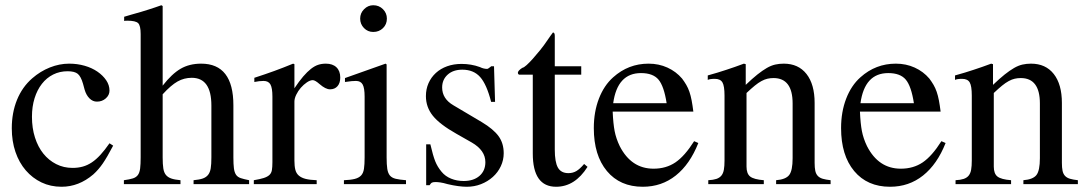

<svg xmlns="http://www.w3.org/2000/svg" viewBox="-20 -703 4150 733"><path d="M412 -147Q389 -103 372.5 -79Q356 -55 336 -37Q281 10 215 10Q173 10 138.5 -6.5Q104 -23 78.5 -52.5Q53 -82 39 -123Q25 -164 25 -213Q25 -273 45 -322Q65 -371 103 -404Q134 -431 170.5 -445.5Q207 -460 244 -460Q275 -460 303 -452Q331 -444 352 -429.5Q373 -415 385.5 -396.5Q398 -378 398 -357Q398 -340 384 -327.5Q370 -315 350 -315Q334 -315 321.5 -327.5Q309 -340 303 -361L297 -383Q289 -411 277 -421Q265 -431 238 -431Q208 -431 183 -418.5Q158 -406 140 -383Q122 -360 112 -328Q102 -296 102 -257Q102 -214 113.5 -178Q125 -142 145.5 -116.5Q166 -91 194.5 -76.5Q223 -62 257 -62Q278 -62 296 -67Q314 -72 330.5 -83Q347 -94 363.5 -112Q380 -130 398 -156Z M601 -102Q601 -76 603.5 -60Q606 -44 613.5 -35Q621 -26 634 -21.5Q647 -17 669 -15V0H453V-15Q475 -18 487.5 -22Q500 -26 506.5 -35Q513 -44 515 -60Q517 -76 517 -102V-573Q517 -605 507.5 -614.5Q498 -624 466 -624Q458 -624 454 -623V-639L481 -647Q502 -653 518 -657.5Q534 -662 547 -666.5Q560 -671 571.5 -674.5Q583 -678 596 -683L601 -680V-376Q636 -421 669.5 -440.5Q703 -460 748 -460Q871 -460 871 -301V-102Q871 -76 873 -60.5Q875 -45 881 -36Q887 -27 899 -23Q911 -19 931 -15V0H719V-15Q741 -17 754 -21.5Q767 -26 774.5 -35.5Q782 -45 784.5 -60.5Q787 -76 787 -102V-300Q787 -406 712 -406Q683 -406 658 -392Q633 -378 601 -343Z M951 -406Q973 -413 991.5 -419.5Q1010 -426 1027 -432Q1044 -438 1061.5 -445Q1079 -452 1099 -460L1104 -458V-366Q1122 -393 1137.5 -411Q1153 -429 1167 -440Q1181 -451 1194.5 -455.5Q1208 -460 1224 -460Q1250 -460 1264.5 -446Q1279 -432 1279 -407Q1279 -386 1268.5 -374Q1258 -362 1240 -362Q1223 -362 1200 -382Q1183 -397 1174 -397Q1164 -397 1151.5 -388.5Q1139 -380 1128.5 -368Q1118 -356 1111 -341.5Q1104 -327 1104 -315V-90Q1104 -69 1107.5 -55Q1111 -41 1121 -32.5Q1131 -24 1147 -20Q1163 -16 1189 -15V0H949V-15Q973 -19 987 -23.5Q1001 -28 1008.5 -35Q1016 -42 1018 -53.5Q1020 -65 1020 -84V-334Q1020 -367 1012.5 -380.5Q1005 -394 986 -394Q970 -394 951 -390Z M1456 -457V-102Q1456 -75 1458.5 -58.5Q1461 -42 1468.5 -33Q1476 -24 1490.5 -20.5Q1505 -17 1530 -15V0H1293V-15Q1319 -16 1334.5 -20Q1350 -24 1358.5 -33Q1367 -42 1369.5 -58.5Q1372 -75 1372 -102V-334Q1372 -367 1364.5 -380.5Q1357 -394 1339 -394Q1323 -394 1305 -391L1297 -390V-405L1452 -460ZM1405 -683Q1427 -683 1442 -668Q1457 -653 1457 -632Q1457 -610 1442 -595.5Q1427 -581 1405 -581Q1384 -581 1369.5 -596Q1355 -611 1355 -632Q1355 -653 1370 -668Q1385 -683 1405 -683Z M1855 -314Q1838 -381 1813 -409Q1788 -437 1745 -437Q1710 -437 1689 -418Q1668 -399 1668 -369Q1668 -326 1711 -301L1819 -237Q1864 -210 1883.5 -183Q1903 -156 1903 -118Q1903 -92 1892 -68.5Q1881 -45 1861.5 -27.5Q1842 -10 1816.5 0Q1791 10 1762 10Q1748 10 1729 7.5Q1710 5 1689 0Q1672 -5 1661 -6.5Q1650 -8 1643 -8Q1634 -8 1629.5 -6Q1625 -4 1620 4H1607V-152H1623Q1633 -109 1641.5 -87.5Q1650 -66 1666 -47Q1680 -30 1702 -21Q1724 -12 1750 -12Q1788 -12 1810.5 -31.5Q1833 -51 1833 -84Q1833 -129 1781 -159L1723 -192Q1659 -228 1632.5 -261Q1606 -294 1606 -336Q1606 -363 1616 -385.5Q1626 -408 1644 -424.5Q1662 -441 1687 -450Q1712 -459 1742 -459Q1779 -459 1812 -447Q1820 -443 1827 -441.5Q1834 -440 1839 -440Q1842 -440 1844 -441.5Q1846 -443 1853 -448L1855 -450H1866L1870 -314Z M2199 -418H2098V-132Q2098 -84 2110 -63Q2122 -42 2150 -42Q2167 -42 2180.5 -50Q2194 -58 2210 -77L2223 -66Q2175 10 2103 10Q2014 10 2014 -117V-418H1961Q1957 -421 1957 -425Q1957 -433 1974 -444Q1980 -445 1990.5 -454.5Q2001 -464 2014 -478.5Q2027 -493 2042 -511.5Q2057 -530 2071 -551Q2076 -559 2081 -565.5Q2086 -572 2091 -579Q2098 -579 2098 -566V-450H2199Z M2646 -157Q2614 -76 2560 -33Q2506 10 2434 10Q2347 10 2297 -50Q2247 -110 2247 -214Q2247 -276 2266.5 -326.5Q2286 -377 2321 -408Q2379 -460 2456 -460Q2495 -460 2528 -445Q2561 -430 2584 -403Q2593 -391 2600 -379Q2607 -367 2612 -352.5Q2617 -338 2620.5 -319.5Q2624 -301 2627 -277H2319Q2321 -231 2326.5 -202.5Q2332 -174 2346 -145Q2390 -59 2475 -59Q2523 -59 2558.5 -83Q2594 -107 2630 -164ZM2525 -309Q2515 -374 2494 -399Q2473 -424 2427 -424Q2337 -424 2321 -309Z M2682 -415Q2703 -421 2720 -426Q2737 -431 2753 -436.5Q2769 -442 2785.5 -447.5Q2802 -453 2820 -460L2827 -458V-379Q2852 -403 2871.5 -418.5Q2891 -434 2907.5 -443.5Q2924 -453 2939.5 -456.5Q2955 -460 2972 -460Q3028 -460 3059 -420.5Q3090 -381 3090 -310V-81Q3090 -63 3092.5 -51Q3095 -39 3102 -31.5Q3109 -24 3121 -20.5Q3133 -17 3151 -15V0H2943V-15Q2980 -18 2993 -35Q3006 -52 3006 -99V-308Q3006 -405 2933 -405Q2921 -405 2910 -402.5Q2899 -400 2887 -393.5Q2875 -387 2861.5 -376Q2848 -365 2830 -348V-67Q2830 -40 2844 -29Q2858 -18 2896 -15V0H2684V-15Q2703 -16 2715 -20Q2727 -24 2734 -32.5Q2741 -41 2743.5 -55Q2746 -69 2746 -90V-338Q2746 -375 2738 -388.5Q2730 -402 2709 -402Q2690 -402 2682 -398Z M3590 -157Q3558 -76 3504 -33Q3450 10 3378 10Q3291 10 3241 -50Q3191 -110 3191 -214Q3191 -276 3210.5 -326.5Q3230 -377 3265 -408Q3323 -460 3400 -460Q3439 -460 3472 -445Q3505 -430 3528 -403Q3537 -391 3544 -379Q3551 -367 3556 -352.5Q3561 -338 3564.5 -319.5Q3568 -301 3571 -277H3263Q3265 -231 3270.5 -202.5Q3276 -174 3290 -145Q3334 -59 3419 -59Q3467 -59 3502.5 -83Q3538 -107 3574 -164ZM3469 -309Q3459 -374 3438 -399Q3417 -424 3371 -424Q3281 -424 3265 -309Z M3626 -415Q3647 -421 3664 -426Q3681 -431 3697 -436.5Q3713 -442 3729.5 -447.5Q3746 -453 3764 -460L3771 -458V-379Q3796 -403 3815.5 -418.5Q3835 -434 3851.5 -443.5Q3868 -453 3883.5 -456.5Q3899 -460 3916 -460Q3972 -460 4003 -420.5Q4034 -381 4034 -310V-81Q4034 -63 4036.5 -51Q4039 -39 4046 -31.5Q4053 -24 4065 -20.5Q4077 -17 4095 -15V0H3887V-15Q3924 -18 3937 -35Q3950 -52 3950 -99V-308Q3950 -405 3877 -405Q3865 -405 3854 -402.5Q3843 -400 3831 -393.5Q3819 -387 3805.5 -376Q3792 -365 3774 -348V-67Q3774 -40 3788 -29Q3802 -18 3840 -15V0H3628V-15Q3647 -16 3659 -20Q3671 -24 3678 -32.5Q3685 -41 3687.5 -55Q3690 -69 3690 -90V-338Q3690 -375 3682 -388.5Q3674 -402 3653 -402Q3634 -402 3626 -398Z"/></svg>

Font: Klingon pIqaD HaSta
Style: Regular
Weight: 400
Width: 0
Designer: Mike Neff (qa'vaj)
Foundry: Mike Neff and Michael Everson
Version: Version 2.003